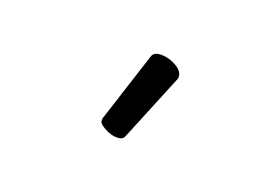

<svg xmlns="http://www.w3.org/2000/svg" viewBox="-44 -869 588 407"><g transform="rotate(20 250.0 -665.5)"><path d="M253 -576Q250 -567 236.5 -567Q223 -567 208.5 -575Q194 -583 194 -589.5Q194 -596 195 -597L245 -752Q248 -764 265.5 -764Q283 -764 299.5 -754.5Q316 -745 316 -732Q316 -729 315 -727Z"/></g></svg>

Font: LXGW WenKai Mono TC
Style: Regular
Weight: 400
Designer: LXGW / Fontworks Inc.
Foundry: LXGW / Fontworks Inc.
Version: Version 1.330